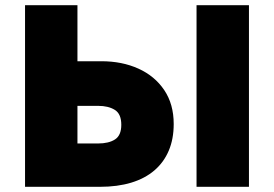

<svg xmlns="http://www.w3.org/2000/svg" viewBox="-20 -720 1056 740"><path d="M76.5 0V-700H278.5V-484H370.5Q450.5 -484 513.5 -455.5Q576.5 -427 613 -372.8Q649.5 -318.5 649.5 -242Q649.5 -184.5 630.5 -139.5Q611.5 -94.5 575 -63.2Q538.5 -32 485.8 -16Q433 0 365.5 0ZM278.5 -167H357.5Q399.5 -167 423.5 -182.8Q447.5 -198.5 447.5 -239Q447.5 -281 422.5 -296.5Q397.5 -312 358.5 -312H278.5ZM737.5 0V-700H939.5V0Z"/></svg>

Font: Geologica Roman Black
Style: Regular
Weight: 900
Designer: Sindre Bremnes, Frode Helland
Foundry: Monokrom Skriftforlag AS
Version: Version 1.010;gftools[0.9.28]